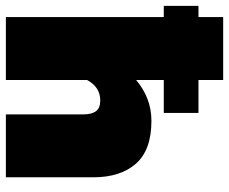

<svg xmlns="http://www.w3.org/2000/svg" viewBox="-88 -696 779 653"><g transform="rotate(90 301.5 -369.5)"><path d="M578 -297V0H364V-264Q364 -292 353 -306.5Q342 -321 317 -321Q271 -321 247 -276V0H33V-537H-5V-655H33V-739H247V-655H359V-537H247V-443Q309 -495 386 -495Q485 -495 531.5 -442.5Q578 -390 578 -297Z"/></g></svg>

Font: Readiness Black
Style: Regular
Weight: 900
Designer: Katatrad Team
Foundry: CadsonDemak
Version: Version 1.00;April 23, 2019;FontCreator 11.5.0.2425 64-bit; 